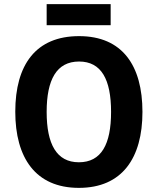

<svg xmlns="http://www.w3.org/2000/svg" viewBox="-20 -900 764 930"><path d="M516 -880H206V-778H516ZM670 -358C670 -582 573 -725 363 -725C154 -725 54 -587 54 -359C54 -136 152 10 362 10C572 10 670 -135 670 -358ZM206 -358C206 -514 254 -602 363 -602C471 -602 518 -515 518 -358C518 -201 471 -114 362 -114C254 -114 206 -202 206 -358Z"/></svg>

Font: Noto Sans Malayalam SemiCondensed
Style: Bold
Weight: 700
Width: 4
Designer: Jelle Bosma - Monotype Design Team
Foundry: Monotype Imaging Inc.
Version: Version 2.104